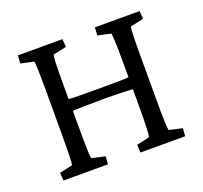

<svg xmlns="http://www.w3.org/2000/svg" viewBox="-88 -561 701 663"><g transform="rotate(-20 262.0 -230.0)"><path d="M321.8 0 320.3 -28.8 367.7 -39.6Q369.6 -43.9 370.8 -70.6Q372.1 -97.2 372.1 -154.8V-304.2Q372.1 -362.8 370.8 -389.4Q369.6 -416 367.7 -420.4L320.3 -430.7L321.8 -460H486.3L488.3 -430.7L440.4 -420.4Q438 -416 437 -389.6Q436 -363.3 436 -304.2V-154.8Q436 -96.7 437 -70.3Q438 -43.9 440.4 -39.6L488.3 -28.8L486.3 0ZM39.1 0 37.1 -28.8 85 -39.6Q88.4 -50.3 88.4 -154.8V-304.2Q88.4 -410.6 85 -420.4L37.1 -430.7L39.1 -460H202.6L204.6 -430.7L156.2 -420.4Q153.8 -416 152.8 -389.4Q151.9 -362.8 151.9 -304.2V-154.8Q151.9 -97.2 152.8 -70.6Q153.8 -43.9 156.2 -39.6L204.6 -28.8L202.6 0ZM142.6 -213.9V-258.8Q157.7 -257.3 188.5 -256.8Q219.2 -256.3 263.2 -256.3Q306.2 -256.3 336.2 -256.8Q366.2 -257.3 380.9 -258.8V-213.9Q362.8 -215.3 335.2 -216.3Q307.6 -217.3 263.2 -217.3Q175.3 -217.3 142.6 -213.9Z"/></g></svg>

Font: Lateef Light
Style: Regular
Weight: 300
Designer: SIL International
Foundry: SIL International
Version: Version 4.200